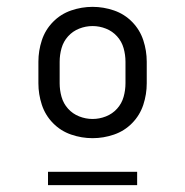

<svg xmlns="http://www.w3.org/2000/svg" viewBox="-20 -761 540 560"><path d="M120 -221V-260H380V-221ZM250 -358Q218 -358 187.5 -368.5Q157 -379 134.5 -402Q112 -425 102 -455.5Q92 -486 92 -518V-581Q92 -613 102 -643.5Q112 -674 134.5 -697Q157 -720 187.5 -730.5Q218 -741 250 -741Q282 -741 312.5 -730.5Q343 -720 365.5 -697Q388 -674 398 -643.5Q408 -613 408 -581V-518Q408 -486 398 -455.5Q388 -425 365.5 -402Q343 -379 312.5 -368.5Q282 -358 250 -358ZM250 -414Q270 -414 289 -421.5Q308 -429 321.5 -444Q335 -459 340.5 -478.5Q346 -498 346 -518V-581Q346 -601 340.5 -620.5Q335 -640 321.5 -655Q308 -670 289 -677.5Q270 -685 250 -685Q230 -685 211 -677.5Q192 -670 178.5 -655Q165 -640 159.5 -620.5Q154 -601 154 -581V-518Q154 -498 159.5 -478.5Q165 -459 178.5 -444Q192 -429 211 -421.5Q230 -414 250 -414Z"/></svg>

Font: Iosevka SS01 Light
Style: Regular
Weight: 300
Monospace: yes
Designer: Belleve Invis
Foundry: Belleve Invis
Version: 2.3.3; ttfautohint (v1.8.3)